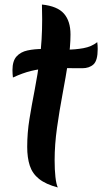

<svg xmlns="http://www.w3.org/2000/svg" viewBox="-20 -770 451 847"><path d="M221 -63Q221 -21 224.5 10.5Q228 42 235 57Q182 43 152.5 19.5Q123 -4 111.5 -39Q100 -74 100 -122Q100 -184 110 -245.5Q120 -307 133 -373.5Q146 -440 156 -516.5Q166 -593 166 -685Q166 -701 165.5 -717.5Q165 -734 165 -750Q233 -743 262 -710Q291 -677 291 -618Q291 -564 280.5 -497Q270 -430 256 -355.5Q242 -281 231.5 -206.5Q221 -132 221 -63ZM409 -584Q410 -577 410.5 -569.5Q411 -562 411 -554Q411 -503 392.5 -486Q374 -469 343 -469Q298 -469 260.5 -469.5Q223 -470 188.5 -468Q154 -466 117 -457Q80 -448 37 -428Q36 -436 35.5 -444.5Q35 -453 35 -461Q35 -501 53 -521Q71 -541 101.5 -547.5Q132 -554 169 -554Q195 -554 222 -552.5Q249 -551 274 -551Q312 -551 348 -557.5Q384 -564 409 -584Z"/></svg>

Font: Merienda
Style: Bold
Weight: 700
Designer: Eduardo Rodriguez Tunni
Foundry: Eduardo Rodriguez Tunni
Version: Version 2.001